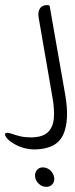

<svg xmlns="http://www.w3.org/2000/svg" viewBox="-36 -369 294 749"><path d="M87 167Q131 166 151 146.5Q171 127 174 92.5Q177 58 169 13L115 -299Q111 -322 119.5 -335.5Q128 -349 147 -349H152Q157 -349 158 -344L218 -2Q236 99 211 155.5Q186 212 101 214Q78 214 56 208Q34 202 14 189Q-9 175 -15 161Q-20 149 -7 149Q-4 149 4 151Q27 159 44.5 163Q62 167 87 167ZM131 284Q147 284 159.5 295Q172 306 175 322Q178 338 169 349Q160 360 145 360Q129 360 116.5 349Q104 338 101 322Q99 306 107.5 295Q116 284 131 284Z"/></svg>

Font: Zain Light
Style: Italic
Weight: 300
Italic angle: -10°
Designer: Zain,Boutros
Foundry: Mobile Telecommunications Company (Zain), 2024
Version: Version 1.51; ttfautohint (v1.8.4)